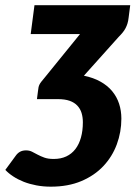

<svg xmlns="http://www.w3.org/2000/svg" viewBox="-98 -538 539 738"><path d="M48 -188Q49 -197.5 50.2 -203Q51.5 -208.5 54 -213.5Q56.5 -218.5 61 -224.2Q65.5 -230 74 -240L209.5 -407H20L34.5 -518H402.5L396.5 -471Q395 -457.5 392 -447.8Q389 -438 384.5 -429.5Q380 -421 373.5 -413Q367 -405 358 -396L224.5 -247Q261 -239.5 288.2 -224.2Q315.5 -209 333.2 -187.5Q351 -166 359.8 -139.2Q368.5 -112.5 368.5 -82Q368.5 -30.5 351 16.8Q333.5 64 299.5 100.2Q265.5 136.5 214.8 158Q164 179.5 97.5 179.5Q68 179.5 41.8 174.5Q15.5 169.5 -6.8 160.8Q-29 152 -47 140.2Q-65 128.5 -77.5 115L-37.5 60.5Q-30.5 50.5 -20.8 45.2Q-11 40 2 40Q15 40 25.2 45.2Q35.5 50.5 46.8 56.5Q58 62.5 72.5 67.8Q87 73 108.5 73Q136 73 156.8 63.2Q177.5 53.5 191.8 35Q206 16.5 213.2 -9.5Q220.5 -35.5 220.5 -68Q220.5 -87.5 215.5 -103.8Q210.5 -120 199.2 -132Q188 -144 169.8 -150.5Q151.5 -157 124.5 -157H44Z"/></svg>

Font: Lato Black
Style: Italic
Weight: 900
Italic angle: -7°
Designer: Lukasz Dziedzic
Foundry: tyPoland Lukasz Dziedzic
Version: Version 2.007; 2014-02-27